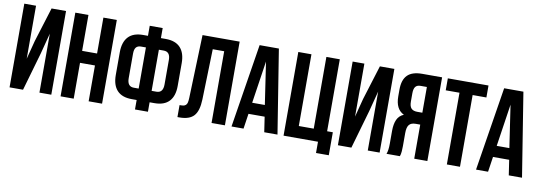

<svg xmlns="http://www.w3.org/2000/svg" viewBox="-59 -1094 4456 1582"><g transform="rotate(10 2169.0 -303.0)"><path d="M40 0V-700.2H138.2V-256.8L178.2 -411.1L268.1 -700.2H389.2V0H290V-493.2L245.1 -320.8L152.8 0Z M466.8 0V-700.2H576.7V-399.9H701.7V-700.2H814V0H701.7V-299.8H576.7V0Z M884.3 -252V-442.9Q884.3 -527.3 925.5 -571.8Q966.8 -616.2 1048.3 -616.2H1089.4V-700.2H1197.8V-616.2H1238.3Q1319.8 -616.2 1361.1 -571.8Q1402.3 -527.3 1402.3 -442.9V-252Q1402.3 -167.5 1361.1 -123.3Q1319.8 -79.1 1238.3 -79.1H1197.8V0H1089.4V-79.1H1048.3Q966.8 -79.1 925.5 -123.3Q884.3 -167.5 884.3 -252ZM993.7 -245.1Q993.7 -174.8 1048.3 -174.8H1089.4V-519H1048.3Q1021 -519 1007.3 -502.7Q993.7 -486.3 993.7 -450.2ZM1197.8 -174.8H1238.3Q1293.5 -174.8 1293.5 -245.1V-450.2Q1293.5 -519 1238.3 -519H1197.8Z M1444.8 1V-99.1Q1465.3 -99.1 1476.6 -101.1Q1487.8 -103 1496.6 -110.6Q1505.4 -118.2 1508.8 -132.3Q1512.2 -146.5 1513.2 -170.9L1531.2 -700.2H1841.8V0H1730V-600.1H1634.3L1622.1 -176.8Q1619.1 -81.1 1581.8 -40Q1544.4 1 1461.9 1Z M1897 0 2008.8 -700.2H2169.9L2281.7 0H2170.9L2151.9 -127H2016.6L1997.6 0ZM2030.8 -222.2H2136.7L2084 -576.2Z M2332.5 0V-700.2H2442.4V-100.1H2567.4V-700.2H2679.7V-98.1H2727.5V94.2H2620.6V0Z M2787.1 0V-700.2H2885.3V-256.8L2925.3 -411.1L3015.1 -700.2H3136.2V0H3037.1V-493.2L2992.2 -320.8L2899.9 0Z M3193.8 0Q3206.1 -28.3 3206.1 -85V-192.9Q3206.1 -251 3222.7 -288.1Q3239.3 -325.2 3278.8 -341.8Q3207 -375.5 3207 -483.9V-539.1Q3207 -621.1 3246.1 -660.6Q3285.2 -700.2 3369.6 -700.2H3535.6V0H3425.8V-285.2H3387.7Q3350.1 -285.2 3333 -264.6Q3315.9 -244.1 3315.9 -195.8V-85.9Q3315.9 -59.1 3314.2 -41.7Q3312.5 -24.4 3311 -18.3Q3309.6 -12.2 3305.7 0ZM3316.9 -459Q3316.9 -418.5 3333.5 -401.6Q3350.1 -384.8 3382.8 -384.8H3425.8V-600.1H3373Q3343.8 -600.1 3330.3 -582.8Q3316.9 -565.4 3316.9 -527.8Z M3583.5 -600.1V-700.2H3923.8V-600.1H3808.6V0H3698.7V-600.1Z M3942.9 0 4054.7 -700.2H4215.8L4327.6 0H4216.8L4197.8 -127H4062.5L4043.5 0ZM4076.7 -222.2H4182.6L4129.9 -576.2Z"/></g></svg>

Font: Bebas Neue Bold
Style: Regular
Weight: 700
Designer: Ryoichi Tsunekawa
Foundry: Ryoichi Tsunekawa
Version: Version 1.300